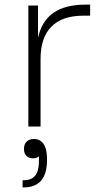

<svg xmlns="http://www.w3.org/2000/svg" viewBox="-20 -549 437 833"><path d="M103 -525H145V-385Q161 -458 212 -493.5Q263 -529 353 -529H371V-481H343Q250 -481 203 -433.5Q156 -386 156 -294V0H103ZM184 141V145Q184 264 83 264H78V233H84Q150 233 149 149V129Q140 138 123 138Q106 138 95 127.5Q84 117 84 97Q84 77 95.5 65.5Q107 54 127 54Q154 54 169 75.5Q184 97 184 141Z"/></svg>

Font: Sora-SIA ExtraLight
Style: Regular
Weight: 200
Designer: Jonathan Barnbrook, Julián Moncada
Foundry: Barnbrook Fonts
Version: Version 2.000